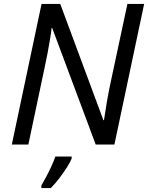

<svg xmlns="http://www.w3.org/2000/svg" viewBox="-20 -734 752 975"><path d="M40 0 191 -714H286L505 -124H508Q513 -160 522.5 -215.5Q532 -271 543 -321L627 -714H712L561 0H466L245 -592H242Q240 -571 234.5 -537Q229 -503 221.5 -464Q214 -425 206 -388L124 0ZM190 221V208Q200 191 214 165Q228 139 241 110.5Q254 82 261 61H344V71Q338 87 321 114Q304 141 282 170Q260 199 238 221Z"/></svg>

Font: Manna Sans
Style: Italic
Weight: 400
Italic angle: -12°
Designer: Monotype Design Team
Foundry: Monotype Imaging Inc.
Version: Version 2.001.1; ttfautohint (v1.8.2)